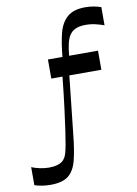

<svg xmlns="http://www.w3.org/2000/svg" viewBox="-101 -807 768 1080"><g transform="rotate(-10 282.5 -267.0)"><path d="M8 194V91Q27 99 54 105Q81 111 108 111Q133 111 156 104.5Q179 98 192 83Q197 77 201.5 69Q206 61 210.5 45.5Q215 30 220.5 0.5Q226 -29 233 -78Q240 -127 249.5 -200.5Q259 -274 270 -380H206V-489H289Q296 -567 310.5 -623.5Q325 -680 360.5 -711Q396 -742 463 -742Q490 -742 513 -737.5Q536 -733 553 -727V-623Q535 -630 507 -637Q479 -644 447 -644Q421 -644 400.5 -637.5Q380 -631 365 -616Q346 -595 338 -560.5Q330 -526 327 -489H492V-380H309L273 -47Q264 41 249.5 97.5Q235 154 201 181Q167 208 98 208Q73 208 49.5 204Q26 200 8 194Z"/></g></svg>

Font: Ojuju SemiBold
Style: Regular
Weight: 600
Designer: Chisaokwu Joboson, Mirko Velimirovic
Foundry: Udi Foundry
Version: Version 1.000